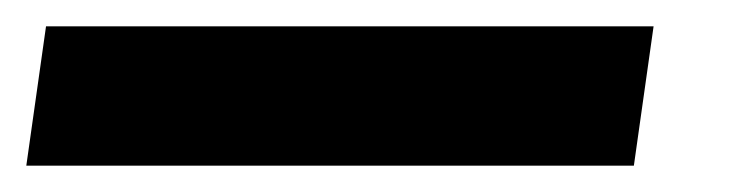

<svg xmlns="http://www.w3.org/2000/svg" viewBox="-80 28 562 146"><path d="M-60 154H402L417 48H-45Z"/></svg>

Font: Ronzino Bold
Style: Italic
Weight: 700
Italic angle: -8°
Designer: Nunzio Mazzaferro
Foundry: Collletttivo
Version: Version 1.000;Glyphs 3.3 (3337)